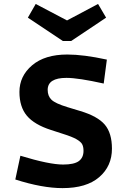

<svg xmlns="http://www.w3.org/2000/svg" viewBox="-20 -945 654 979"><path d="M521 -855 342.8 -735.8H300.8L122.1 -855L162.1 -924.8L321.8 -840.8L480 -924.8ZM301.8 -106Q357.9 -106 381.8 -123.5Q405.8 -141.1 405.8 -175.8Q405.8 -197.3 398.7 -210Q391.6 -222.7 369.4 -235.4Q347.2 -248 301.8 -262.2L240.2 -282.2Q154.8 -309.6 116.9 -355Q79.1 -400.4 79.1 -476.1Q79.1 -557.1 143.8 -612.1Q208.5 -667 323.2 -667Q405.8 -667 524.9 -641.1L508.8 -519Q379.4 -547.9 318.8 -547.9Q223.1 -547.9 223.1 -486.8Q223.1 -455.1 242.7 -436.3Q262.2 -417.5 323.2 -398.9L389.2 -378.9Q477.5 -352.5 514.2 -309.6Q550.8 -266.6 550.8 -187Q550.8 -97.7 485.8 -41.7Q420.9 14.2 298.8 14.2Q195.3 14.2 58.1 -29.8L84 -150.9Q231 -106 301.8 -106Z"/></svg>

Font: IntelOne Mono Bold
Style: Regular
Weight: 700
Designer: Fred Shallcrass
Foundry: Frere-Jones Type LLC
Version: Version 1.200;hotconv 1.1.0;makeotfexe 2.6.0;FJTRelease1.2